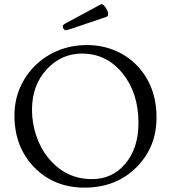

<svg xmlns="http://www.w3.org/2000/svg" viewBox="-20 -881 814 914"><path d="M326.7 -746.6Q297.4 -736.8 292.5 -736.8Q287.6 -736.8 283.2 -743.2Q278.8 -749.5 278.8 -754.4Q278.8 -762.2 289.1 -768.1L454.6 -857.4Q460.9 -861.3 464.4 -861.3Q467.8 -861.3 472.7 -856.9Q477.5 -852.5 482.4 -845.7Q494.6 -827.6 494.6 -817.6Q494.6 -807.6 492.7 -804.9Q490.7 -802.2 485.4 -800.3ZM48.8 -330.6Q48.8 -404.3 76.4 -466.1Q104 -527.8 151.1 -572.5Q198.2 -617.2 260.3 -641.8Q322.3 -666.5 394 -666.5Q465.8 -666.5 527.3 -640.4Q588.9 -614.3 632.8 -568.4Q725.1 -471.2 725.1 -321.8Q725.1 -180.2 629.9 -85Q532.7 12.2 382.8 12.2Q236.3 12.2 141.6 -85.9Q48.8 -182.6 48.8 -330.6ZM132.3 -358.4Q132.3 -294.9 153.1 -233.6Q173.8 -172.4 211.9 -127Q293.5 -28.3 418 -28.3Q514.2 -28.3 575.7 -100.6Q639.2 -174.8 639.2 -295.9Q639.2 -439 562.5 -533.2Q486.3 -626 369.6 -626Q273.4 -626 204.1 -552.7Q132.3 -476.6 132.3 -358.4Z"/></svg>

Font: Ovo
Style: Regular
Weight: 400
Designer: Nicole Fally
Foundry: Sorkin Type Co.
Version: Version 1.001